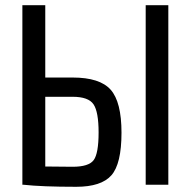

<svg xmlns="http://www.w3.org/2000/svg" viewBox="-20 -710 734 738"><path d="M154 -412H259Q364 -412 405.5 -365Q447 -318 447 -200Q447 -80 408 -36Q369 8 273 8Q141 8 69 0H66V-690H154ZM627 -690V0H540V-690ZM154 -70 259 -69Q321 -69 340 -94.5Q359 -120 359 -201Q359 -280 339.5 -309Q320 -338 259 -338H154Z"/></svg>

Font: exo2condensed_r
Style: Regular
Weight: 400
Width: 3
Designer: Natanael Gama
Version: Version 1.001;PS 001.001;hotconv 1.0.70;makeotf.lib2.5.58329